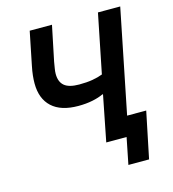

<svg xmlns="http://www.w3.org/2000/svg" viewBox="-122 -798 943 1049"><g transform="rotate(-15 349.0 -274.0)"><path d="M474 150 504 0H389L440 -259H436Q411 -247 374.5 -239.5Q338 -232 294 -232Q196 -232 145 -279Q94 -326 94 -413Q94 -434 96.5 -457.5Q99 -481 105 -510L143 -698H269L228 -500Q225 -481 222 -464Q219 -447 219 -433Q219 -388 245 -366Q271 -344 329 -344Q372 -344 404 -349.5Q436 -355 462 -365L529 -698H655L537 -112H645L591 150Z"/></g></svg>

Font: IBM Plex Sans SemiBold
Style: Italic
Weight: 600
Italic angle: -11.31°
Designer: Mike Abbink, Paul van der Laan, Pieter van Rosmalen
Foundry: Bold Monday
Version: Version 3.201